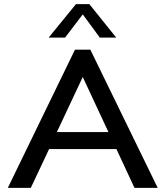

<svg xmlns="http://www.w3.org/2000/svg" viewBox="-20 -915 805 935"><path d="M635 0 547 -189H219L130 0H18L345 -673H420L748 0ZM508 -272 383 -540 257 -272ZM546 -732H466L383 -845L297 -732H217L350 -895H415Z"/></svg>

Font: Madhuban
Style: Regular
Weight: 400
Designer: jaikishan Patel
Foundry: MagicType
Version: Version 1.000